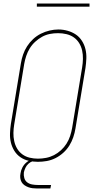

<svg xmlns="http://www.w3.org/2000/svg" viewBox="-20 -914 540 1094"><path d="M195 8Q169 8 143 2Q117 -4 96 -18.5Q75 -33 61.5 -55Q48 -77 42 -102Q36 -127 37 -154Q38 -181 42 -208L99 -553Q103 -578 111.5 -603Q120 -628 134.5 -650.5Q149 -673 169 -691.5Q189 -710 213 -722Q237 -734 262.5 -740Q288 -746 313 -746Q340 -746 366 -738.5Q392 -731 412.5 -717Q433 -703 447 -681Q461 -659 467 -633.5Q473 -608 472 -581Q471 -554 467 -527L410 -182Q406 -157 397.5 -132Q389 -107 375 -84.5Q361 -62 340.5 -43.5Q320 -25 296 -13Q272 -1 246.5 3.5Q221 8 196 8Q196 8 195.5 8Q195 8 195 8ZM196 -10Q219 -10 242.5 -14.5Q266 -19 287.5 -30Q309 -41 327.5 -58Q346 -75 359 -95.5Q372 -116 379.5 -139Q387 -162 391 -185L448 -530Q452 -554 452.5 -578.5Q453 -603 448 -626Q443 -649 431 -668.5Q419 -688 400.5 -701Q382 -714 358.5 -719.5Q335 -725 311 -725Q287 -725 264 -720.5Q241 -716 220 -704.5Q199 -693 180.5 -676Q162 -659 149.5 -638.5Q137 -618 129.5 -595.5Q122 -573 118 -550L61 -205Q57 -181 56.5 -157Q56 -133 61 -110Q66 -87 77.5 -67.5Q89 -48 107.5 -34.5Q126 -21 149 -15.5Q172 -10 196 -10ZM192 160Q179 160 166 158.5Q153 157 141 152.5Q129 148 119 141Q109 134 103 123.5Q97 113 95.5 100Q94 87 97 73Q99 57 107.5 40.5Q116 24 130 12Q144 0 161 -5Q178 -10 195 -10L194 0Q180 0 166.5 4.5Q153 9 142 19Q131 29 125 42Q119 55 116 68Q114 85 118.5 100.5Q123 116 135 125Q147 134 163 137Q179 140 196 140H271L267 160ZM190 -876V-894H490V-876Z"/></svg>

Font: Iosevka Curly Thin Oblique
Style: Regular
Weight: 100
Italic angle: -9°
Monospace: yes
Designer: Belleve Invis
Foundry: Belleve Invis
Version: Version 11.1.0; ttfautohint (v1.8.3)